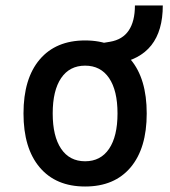

<svg xmlns="http://www.w3.org/2000/svg" viewBox="-20 -676 626 706"><path d="M293 9.8Q185.5 9.8 126 -60.5Q66.4 -130.9 66.4 -258.8Q66.4 -387.2 126 -457.3Q185.5 -527.3 293 -527.3Q400.9 -527.3 460.2 -457.3Q519.5 -387.2 519.5 -258.8Q519.5 -130.9 460.2 -60.5Q400.9 9.8 293 9.8ZM293 -83Q350.1 -83 381.1 -128.9Q412.1 -174.8 412.1 -258.8Q412.1 -343.3 381.1 -388.9Q350.1 -434.6 293 -434.6Q235.8 -434.6 204.8 -388.9Q173.8 -343.3 173.8 -258.8Q173.8 -174.8 204.8 -128.9Q235.8 -83 293 -83ZM379.9 -437 355.5 -517.6 384.8 -522.5Q430.7 -530.3 453.4 -564Q476.1 -597.7 476.1 -655.8H578.6Q578.6 -563 536.4 -509.5Q494.1 -456.1 409.2 -441.9Z"/></svg>

Font: Cascadia Mono
Style: Regular
Weight: 400
Monospace: yes
Designer: Aaron Bell
Foundry: Saja Typeworks
Version: Version 2102.003